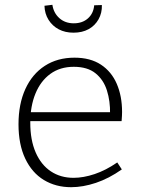

<svg xmlns="http://www.w3.org/2000/svg" viewBox="-20 -772 587 799"><path d="M276 7Q212 7 162.5 -23Q113 -53 85 -112Q57 -171 57 -255Q57 -339 85.5 -401.5Q114 -464 166.5 -498Q219 -532 290 -532Q356 -532 400 -503Q444 -474 466 -423Q488 -372 488 -306Q488 -298 487.5 -289.5Q487 -281 486 -268H90V-305H447L438 -299Q439 -351 425 -395.5Q411 -440 377.5 -467Q344 -494 287 -494Q230 -494 189.5 -464.5Q149 -435 127.5 -382.5Q106 -330 106 -261Q106 -189 128.5 -137.5Q151 -86 191.5 -59Q232 -32 286 -32Q327 -32 373.5 -47.5Q420 -63 468 -96L487 -67Q433 -29 379 -11Q325 7 276 7ZM286 -636Q251 -636 224.5 -650Q198 -664 182 -689.5Q166 -715 165 -748L198 -752Q203 -718 227 -696.5Q251 -675 287 -675Q323 -675 346 -695.5Q369 -716 372 -750L404 -751Q405 -718 390 -691.5Q375 -665 348.5 -650.5Q322 -636 286 -636Z"/></svg>

Font: Bitter Thin Light
Style: Regular
Weight: 300
Version: Version 2.002